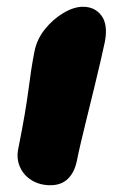

<svg xmlns="http://www.w3.org/2000/svg" viewBox="-20 -537 354 567"><path d="M129 10Q97 10 73 -5Q49 -20 38.5 -45Q28 -70 34 -98Q46 -158 53 -199.5Q60 -241 64 -271.5Q68 -302 72 -329Q76 -356 82 -386Q89 -421 112.5 -450.5Q136 -480 167 -498.5Q198 -517 225 -517Q260 -517 279.5 -491Q299 -465 290 -415Q286 -396 278 -361Q270 -326 259.5 -283Q249 -240 238.5 -197.5Q228 -155 219.5 -119Q211 -83 207 -62Q200 -28 180.5 -9Q161 10 129 10Z"/></svg>

Font: Shantell Sans ExtraBold
Style: Italic
Weight: 800
Italic angle: -11°
Designer: Stephen Nixon, Anya Danilova, Shantell Martin
Foundry: Arrow Type
Version: Version 1.011;[c5ecc13dd]